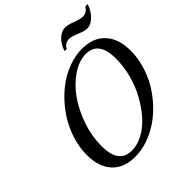

<svg xmlns="http://www.w3.org/2000/svg" viewBox="-255 -1144 1328 1328"><g transform="rotate(-45 409.0 -480.0)"><path d="M304.2 9.8Q195.3 9.8 135.3 -54.7Q75.2 -119.1 75.2 -235.8Q75.2 -302.2 94.7 -370.4Q114.3 -438.5 148.4 -497.8Q182.6 -557.1 230.2 -609.6Q277.8 -662.1 332 -699.5Q386.2 -736.8 448.2 -758.3Q510.3 -779.8 570.8 -779.8Q680.2 -779.8 740.5 -714.6Q800.8 -649.4 800.8 -530.8Q800.8 -464.4 781.2 -396.5Q761.7 -328.6 727.8 -269.5Q693.8 -210.4 646.2 -158.7Q598.6 -106.9 544.2 -69.8Q489.7 -32.7 427.5 -11.5Q365.2 9.8 304.2 9.8ZM318.8 -37.1Q372.6 -37.1 427.5 -66.7Q482.4 -96.2 528.8 -148.4Q575.2 -200.7 611.8 -266.6Q648.4 -332.5 669.2 -410.6Q689.9 -488.8 689.9 -564.9Q689.9 -735.8 564.9 -735.8Q498 -735.8 429.4 -689.5Q360.8 -643.1 308.8 -569.6Q256.8 -496.1 223.9 -399.9Q190.9 -303.7 190.9 -210Q190.9 -122.1 222.4 -79.6Q253.9 -37.1 318.8 -37.1ZM496.1 -853H475.1Q489.3 -902.8 523.2 -934.8Q557.1 -966.8 594.2 -966.8Q617.2 -966.8 663.3 -949.5Q709.5 -932.1 731.9 -932.1Q773.9 -932.1 793.9 -970.2H817.9Q800.8 -918.5 766.1 -885.3Q731.4 -852.1 694.8 -852.1Q671.4 -852.1 627 -871.6Q582.5 -891.1 559.1 -891.1Q514.2 -891.1 496.1 -853Z"/></g></svg>

Font: Libre Caslon Text
Style: Italic
Weight: 400
Italic angle: -25°
Designer: Pablo Impallari, Rodrigo Fuenzalida
Foundry: Pablo Impallari, Rodrigo Fuenzalida
Version: Version 1.002